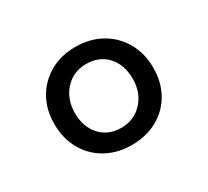

<svg xmlns="http://www.w3.org/2000/svg" viewBox="-90 -658 731 676"><g transform="rotate(-30 275.5 -320.5)"><path d="M275 -121Q217 -121 171.5 -146.5Q126 -172 100.5 -217.5Q75 -263 75 -321Q75 -380 100.5 -424.5Q126 -469 171 -494.5Q216 -520 274 -520Q333 -520 378.5 -494.5Q424 -469 450 -423.5Q476 -378 476 -319Q476 -261 450.5 -216Q425 -171 379.5 -146Q334 -121 275 -121ZM273 -192Q326 -192 360 -229Q394 -266 394 -322Q394 -379 362 -414Q330 -449 277 -449Q225 -449 191 -412Q157 -375 157 -318Q157 -262 189 -227Q221 -192 273 -192Z"/></g></svg>

Font: Noto Sans
Style: Italic
Weight: 400
Italic angle: -12°
Designer: Monotype Design Team
Foundry: Monotype Imaging Inc.
Version: Version 2.013; ttfautohint (v1.8.4.7-5d5b)